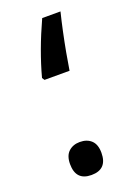

<svg xmlns="http://www.w3.org/2000/svg" viewBox="-133 -731 573 799"><g transform="rotate(-20 153.0 -332.0)"><path d="M74 -440Q104 -552 160 -674H241Q232 -638 222.5 -593.5Q213 -549 205 -505.5Q197 -462 192 -429H81ZM130 10Q61 10 61 -63Q61 -100 80.5 -118Q100 -136 130 -136Q162 -136 181 -118Q200 -100 200 -63Q200 10 130 10Z"/></g></svg>

Font: Noto Kufi Arabic Medium
Style: Regular
Weight: 500
Designer: Monotype Design Team, David Williams, Khaled Hosny
Foundry: Google LLC
Version: Version 2.109; ttfautohint (v1.8.4.7-5d5b)